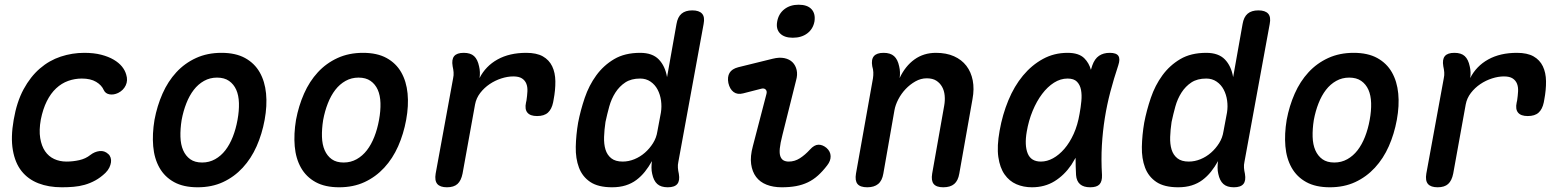

<svg xmlns="http://www.w3.org/2000/svg" viewBox="-20 -784 6640 814"><path d="M38 -276Q51 -352 80 -405.5Q109 -459 149 -493.5Q189 -528 237.5 -544Q286 -560 337 -560Q378 -560 409 -552Q440 -544 462 -531Q484 -518 497 -502Q510 -486 515 -468Q523 -443 513 -422Q503 -401 481 -390Q462 -381 444.5 -384Q427 -387 420 -402Q411 -423 387.5 -437Q364 -451 327 -451Q297 -451 269 -441Q241 -431 218 -409.5Q195 -388 178.5 -355Q162 -322 153 -277Q145 -232 150.5 -198.5Q156 -165 171 -143Q186 -121 209.5 -110Q233 -99 262 -99Q289 -99 316 -105Q343 -111 363 -127Q381 -141 402 -143.5Q423 -146 439 -131Q446 -125 449 -115.5Q452 -106 450.5 -95.5Q449 -85 443.5 -73.5Q438 -62 427 -51Q406 -31 384 -19Q362 -7 339 -0.5Q316 6 291.5 8Q267 10 242 10Q186 10 142.5 -7Q99 -24 71.5 -58.5Q44 -93 34.5 -147.5Q25 -202 38 -276Z M818 10Q758 10 718 -12Q678 -34 656 -73Q634 -112 629.5 -164Q625 -216 635 -276Q646 -335 669 -387Q692 -439 727.5 -477.5Q763 -516 811 -538Q859 -560 919 -560Q979 -560 1019 -538Q1059 -516 1081 -477.5Q1103 -439 1108 -387.5Q1113 -336 1102 -276Q1091 -216 1068 -164Q1045 -112 1009 -73Q973 -34 925.5 -12Q878 10 818 10ZM837 -95Q867 -95 892 -109Q917 -123 935.5 -147Q954 -171 967 -204Q980 -237 987 -276Q994 -314 993 -347Q992 -380 981.5 -403.5Q971 -427 951 -441Q931 -455 900 -455Q870 -455 845 -441Q820 -427 801.5 -403Q783 -379 770 -346Q757 -313 750 -275Q744 -237 745 -204Q746 -171 756.5 -147Q767 -123 786.5 -109Q806 -95 837 -95Z M1418 10Q1358 10 1318 -12Q1278 -34 1256 -73Q1234 -112 1229.5 -164Q1225 -216 1235 -276Q1246 -335 1269 -387Q1292 -439 1327.5 -477.5Q1363 -516 1411 -538Q1459 -560 1519 -560Q1579 -560 1619 -538Q1659 -516 1681 -477.5Q1703 -439 1708 -387.5Q1713 -336 1702 -276Q1691 -216 1668 -164Q1645 -112 1609 -73Q1573 -34 1525.5 -12Q1478 10 1418 10ZM1437 -95Q1467 -95 1492 -109Q1517 -123 1535.5 -147Q1554 -171 1567 -204Q1580 -237 1587 -276Q1594 -314 1593 -347Q1592 -380 1581.5 -403.5Q1571 -427 1551 -441Q1531 -455 1500 -455Q1470 -455 1445 -441Q1420 -427 1401.5 -403Q1383 -379 1370 -346Q1357 -313 1350 -275Q1344 -237 1345 -204Q1346 -171 1356.5 -147Q1367 -123 1386.5 -109Q1406 -95 1437 -95Z M1875 10Q1846 10 1834 -4Q1822 -18 1827 -48L1901 -452Q1904 -465 1903 -477.5Q1902 -490 1899 -503Q1894 -532 1905.5 -546Q1917 -560 1946 -560Q1975 -560 1990 -546Q2005 -532 2011 -503Q2014 -491 2014.5 -478Q2015 -465 2013 -453Q2039 -504 2089.5 -532Q2140 -560 2211 -560Q2255 -560 2281.5 -545Q2308 -530 2321 -503Q2334 -476 2334.5 -439.5Q2335 -403 2327 -361L2325 -350Q2319 -321 2303 -306.5Q2287 -292 2257 -292Q2228 -292 2216 -306.5Q2204 -321 2210 -349L2212 -358Q2215 -378 2216 -396.5Q2217 -415 2211.5 -429Q2206 -443 2193 -451.5Q2180 -460 2156 -460Q2132 -460 2105.5 -451.5Q2079 -443 2056 -427.5Q2033 -412 2016 -390Q1999 -368 1994 -341L1941 -48Q1935 -18 1919.5 -4Q1904 10 1875 10Z M2856 -98Q2853 -85 2854 -72.5Q2855 -60 2858 -47Q2863 -18 2851.5 -4Q2840 10 2811 10Q2782 10 2766.5 -4Q2751 -18 2745 -47Q2742 -59 2742 -73.5Q2742 -88 2744 -101Q2730 -76 2714 -56Q2698 -36 2678 -21Q2658 -6 2632.5 2Q2607 10 2575 10Q2516 10 2482.5 -12.5Q2449 -35 2434.5 -73.5Q2420 -112 2421 -161.5Q2422 -211 2431 -264Q2441 -316 2459 -369Q2477 -422 2508 -464.5Q2539 -507 2584 -533.5Q2629 -560 2694 -560Q2746 -560 2773 -532Q2800 -504 2808 -457L2848 -682Q2853 -712 2869.5 -726Q2886 -740 2915 -740Q2944 -740 2956.5 -726Q2969 -712 2963 -682ZM2620 -99Q2645 -99 2669.5 -109Q2694 -119 2714 -136.5Q2734 -154 2748.5 -177Q2763 -200 2767 -227L2782 -307Q2786 -332 2782.5 -357.5Q2779 -383 2768 -404Q2757 -425 2738 -438Q2719 -451 2694 -451Q2656 -451 2631 -434.5Q2606 -418 2589 -391.5Q2572 -365 2563 -332.5Q2554 -300 2547 -267Q2542 -234 2541 -203.5Q2540 -173 2547 -150Q2554 -127 2571.5 -113Q2589 -99 2620 -99Z M3130 -388Q3106 -382 3090 -394Q3074 -406 3068 -432Q3063 -458 3073 -475Q3083 -492 3110 -499L3256 -535Q3284 -542 3305.5 -537.5Q3327 -533 3340 -520Q3353 -507 3357.5 -487Q3362 -467 3355 -443L3297 -211Q3288 -176 3286 -154.5Q3284 -133 3288.5 -121Q3293 -109 3302 -104Q3311 -99 3324 -99Q3349 -99 3371 -113Q3393 -127 3414 -150Q3432 -170 3449.5 -170.5Q3467 -171 3484 -157Q3501 -142 3501.5 -122Q3502 -102 3487 -83Q3468 -58 3448 -40Q3428 -22 3405 -11Q3382 0 3355 5Q3328 10 3294 10Q3258 10 3230 -1Q3202 -12 3185.5 -34Q3169 -56 3164.5 -88.5Q3160 -121 3172 -165L3229 -384Q3233 -397 3226.5 -404Q3220 -411 3208 -408ZM3341 -624Q3305 -624 3287 -642.5Q3269 -661 3275 -693Q3281 -726 3305.5 -745Q3330 -764 3366 -764Q3403 -764 3420.5 -745Q3438 -726 3433 -693Q3427 -661 3402.5 -642.5Q3378 -624 3341 -624Z M3726 -560Q3755 -560 3770.5 -546Q3786 -532 3792 -503Q3795 -491 3795.5 -478Q3796 -465 3794 -453Q3818 -504 3857 -532Q3896 -560 3948 -560Q3992 -560 4024.5 -545.5Q4057 -531 4077 -505Q4097 -479 4104 -443Q4111 -407 4103 -364L4047 -48Q4042 -18 4025.5 -4Q4009 10 3979 10Q3950 10 3938.5 -4Q3927 -18 3932 -48L3983 -336Q3987 -358 3985 -379Q3983 -400 3974 -416Q3965 -432 3949.5 -442Q3934 -452 3909 -452Q3884 -452 3861 -439Q3838 -426 3819.5 -406.5Q3801 -387 3788.5 -363Q3776 -339 3772 -316L3725 -48Q3720 -18 3703 -4Q3686 10 3657 10Q3627 10 3615.5 -4Q3604 -18 3609 -48L3681 -452Q3683 -465 3682.5 -477.5Q3682 -490 3678 -503Q3673 -532 3685 -546Q3697 -560 3726 -560Z M4355 10Q4319 10 4289 -3Q4259 -16 4239 -44.5Q4219 -73 4212.5 -118.5Q4206 -164 4218 -230Q4230 -298 4255 -358.5Q4280 -419 4317 -463.5Q4354 -508 4401.5 -534Q4449 -560 4506 -560Q4554 -560 4577 -537Q4597 -517 4605 -488Q4608 -497 4611 -507Q4621 -535 4639.5 -547.5Q4658 -560 4685 -560Q4713 -560 4721.5 -547Q4730 -534 4721 -507Q4702 -450 4687.5 -395Q4673 -340 4664 -283.5Q4655 -227 4651.5 -167.5Q4648 -108 4652 -42Q4653 -15 4641.5 -2.5Q4630 10 4602 10Q4574 10 4559 -3Q4544 -16 4542 -42Q4540 -80 4540 -115Q4531 -99 4522 -85Q4492 -41 4450.5 -15.5Q4409 10 4355 10ZM4393 -99Q4419 -99 4444.5 -113Q4470 -127 4492.5 -153Q4515 -179 4532 -216.5Q4549 -254 4557 -302Q4562 -329 4564.5 -355.5Q4567 -382 4563 -403Q4559 -424 4546 -437.5Q4533 -451 4506 -451Q4476 -451 4448.5 -433.5Q4421 -416 4398 -385.5Q4375 -355 4358 -314Q4341 -273 4333 -226Q4323 -168 4337 -133.5Q4351 -99 4393 -99Z M5256 -98Q5253 -85 5254 -72.5Q5255 -60 5258 -47Q5263 -18 5251.5 -4Q5240 10 5211 10Q5182 10 5166.5 -4Q5151 -18 5145 -47Q5142 -59 5142 -73.5Q5142 -88 5144 -101Q5130 -76 5114 -56Q5098 -36 5078 -21Q5058 -6 5032.5 2Q5007 10 4975 10Q4916 10 4882.5 -12.5Q4849 -35 4834.5 -73.5Q4820 -112 4821 -161.5Q4822 -211 4831 -264Q4841 -316 4859 -369Q4877 -422 4908 -464.5Q4939 -507 4984 -533.5Q5029 -560 5094 -560Q5146 -560 5173 -532Q5200 -504 5208 -457L5248 -682Q5253 -712 5269.5 -726Q5286 -740 5315 -740Q5344 -740 5356.5 -726Q5369 -712 5363 -682ZM5020 -99Q5045 -99 5069.5 -109Q5094 -119 5114 -136.5Q5134 -154 5148.5 -177Q5163 -200 5167 -227L5182 -307Q5186 -332 5182.5 -357.5Q5179 -383 5168 -404Q5157 -425 5138 -438Q5119 -451 5094 -451Q5056 -451 5031 -434.5Q5006 -418 4989 -391.5Q4972 -365 4963 -332.5Q4954 -300 4947 -267Q4942 -234 4941 -203.5Q4940 -173 4947 -150Q4954 -127 4971.5 -113Q4989 -99 5020 -99Z M5618 10Q5558 10 5518 -12Q5478 -34 5456 -73Q5434 -112 5429.5 -164Q5425 -216 5435 -276Q5446 -335 5469 -387Q5492 -439 5527.5 -477.5Q5563 -516 5611 -538Q5659 -560 5719 -560Q5779 -560 5819 -538Q5859 -516 5881 -477.5Q5903 -439 5908 -387.5Q5913 -336 5902 -276Q5891 -216 5868 -164Q5845 -112 5809 -73Q5773 -34 5725.5 -12Q5678 10 5618 10ZM5637 -95Q5667 -95 5692 -109Q5717 -123 5735.5 -147Q5754 -171 5767 -204Q5780 -237 5787 -276Q5794 -314 5793 -347Q5792 -380 5781.5 -403.5Q5771 -427 5751 -441Q5731 -455 5700 -455Q5670 -455 5645 -441Q5620 -427 5601.5 -403Q5583 -379 5570 -346Q5557 -313 5550 -275Q5544 -237 5545 -204Q5546 -171 5556.5 -147Q5567 -123 5586.5 -109Q5606 -95 5637 -95Z M6075 10Q6046 10 6034 -4Q6022 -18 6027 -48L6101 -452Q6104 -465 6103 -477.5Q6102 -490 6099 -503Q6094 -532 6105.5 -546Q6117 -560 6146 -560Q6175 -560 6190 -546Q6205 -532 6211 -503Q6214 -491 6214.5 -478Q6215 -465 6213 -453Q6239 -504 6289.5 -532Q6340 -560 6411 -560Q6455 -560 6481.5 -545Q6508 -530 6521 -503Q6534 -476 6534.5 -439.5Q6535 -403 6527 -361L6525 -350Q6519 -321 6503 -306.5Q6487 -292 6457 -292Q6428 -292 6416 -306.5Q6404 -321 6410 -349L6412 -358Q6415 -378 6416 -396.5Q6417 -415 6411.5 -429Q6406 -443 6393 -451.5Q6380 -460 6356 -460Q6332 -460 6305.5 -451.5Q6279 -443 6256 -427.5Q6233 -412 6216 -390Q6199 -368 6194 -341L6141 -48Q6135 -18 6119.5 -4Q6104 10 6075 10Z"/></svg>

Font: Maple Mono SemiBold
Style: Italic
Weight: 600
Italic angle: -10°
Monospace: yes
Designer: subframe7536
Version: Version 7.000